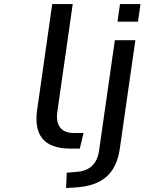

<svg xmlns="http://www.w3.org/2000/svg" viewBox="-20 -739 729 955"><path d="M329.1 0H377L395.5 -77.6H345.7C282.2 -77.6 256.3 -118.2 265.1 -182.6L341.8 -718.8H239.7L165 -194.3C147.5 -71.8 193.8 0 329.1 0ZM666.5 -631.3 678.7 -718.8H576.7L564.5 -631.3ZM356.9 193.4C493.2 184.1 558.6 121.6 576.2 -1L653.3 -539.1H551.3L472.7 10.7C463.4 75.2 426.3 111.3 362.3 115.7L312 120.1L308.6 196.3Z"/></svg>

Font: Winston
Style: Italic
Weight: 400
Italic angle: -8.13011°
Designer: Vernon Adams, Kim Jin-seong, David Berlow, Cristiano Sobral
Foundry: The Winston Project Authors
Version: Version 3.004